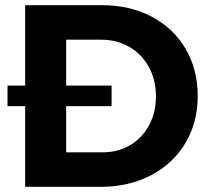

<svg xmlns="http://www.w3.org/2000/svg" viewBox="-20 -720 809 740"><path d="M742 -350Q742 -248 694.5 -168.5Q647 -89 562 -44.5Q477 0 368 0H77V-311H9V-390H77V-700H373Q481 -700 565 -655.5Q649 -611 695.5 -531.5Q742 -452 742 -350ZM581 -349Q581 -412 553.5 -462Q526 -512 478 -539.5Q430 -567 370 -567H235V-390H410V-311H235V-133H377Q435 -133 481.5 -160.5Q528 -188 554.5 -237Q581 -286 581 -349Z"/></svg>

Font: Montserrat SemiBold
Style: Regular
Weight: 600
Designer: Julieta Ulanovsky
Foundry: Julieta Ulanovsky
Version: Version 6.001